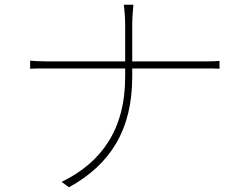

<svg xmlns="http://www.w3.org/2000/svg" viewBox="-20 -777 1040 816"><path d="M108 -519V-485C118 -486 151 -486 183 -486H512V-451C512 -225 410 -86 242 -4L273 19C451 -79 542 -227 542 -451V-486H848C870 -486 903 -486 913 -485V-518C903 -517 870 -516 849 -516H542V-675C542 -703 546 -748 547 -757H506C508 -748 512 -703 512 -675V-516H182C151 -516 118 -518 108 -519Z"/></svg>

Font: Noto Sans CJK HK Thin
Style: Regular
Weight: 100
Designer: Ryoko NISHIZUKA 西塚涼子 (kana, bopomofo & ideographs); Paul D. Hunt (Latin, Greek & Cyrillic); Sandoll Communications 산돌커뮤니
Foundry: Adobe
Version: Version 2.004;hotconv 1.0.118;makeotfexe 2.5.65603